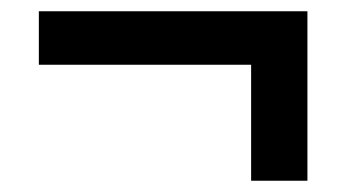

<svg xmlns="http://www.w3.org/2000/svg" viewBox="-20 -442 632 341"><path d="M426 -327H49V-422H526V-121H426Z"/></svg>

Font: Caladea
Style: Bold
Weight: 700
Designer: Carolina Giovagnoli and Andres Torresi
Foundry: Carolina Giovagnoli & Andres Torresi
Version: Version 1.001